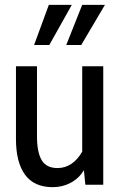

<svg xmlns="http://www.w3.org/2000/svg" viewBox="-20 -764 515 794"><path d="M407 -490V0H333L327 -60Q307 -27 273 -8.5Q239 10 198 10Q121 10 83.5 -41.5Q46 -93 46 -189V-490H133V-200Q133 -134 152.5 -101.5Q172 -69 218 -69Q250 -69 276 -87Q302 -105 320 -137V-490ZM182 -744H277L184 -578H121ZM320 -744H414L316 -578H254Z"/></svg>

Font: Cabin Condensed
Style: Regular
Weight: 400
Width: 3
Version: Version 2.001